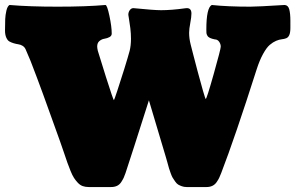

<svg xmlns="http://www.w3.org/2000/svg" viewBox="-30 -754 1190 774"><path d="M802.7 0H722.2Q711.9 0 703.1 -3.2Q694.3 -6.3 688.2 -10Q682.1 -13.7 676 -22.5Q669.9 -31.2 666.3 -37.1Q662.6 -43 658 -55.9Q653.3 -68.8 651.4 -75.2Q649.4 -81.5 645.3 -97.2Q641.1 -112.8 639.2 -118.7L570.3 -349.6Q500 -128.4 476.1 -56.6Q471.7 -43.9 468.5 -37.1Q465.3 -30.3 458.7 -20Q452.1 -9.8 441.9 -4.9Q431.6 0 418 0H327.6Q314 0 303.2 -3.9Q292.5 -7.8 283.4 -17.6Q274.4 -27.3 268.1 -37.1Q261.7 -46.9 254.2 -65.4Q246.6 -84 241.5 -98.6Q236.3 -113.3 227.5 -139.6Q218.8 -166 211.9 -184.6Q202.1 -211.4 177 -281.7Q151.9 -352.1 143.6 -374.3Q135.3 -396.5 119.4 -439.7Q103.5 -482.9 93.3 -508.1Q83 -533.2 72.8 -556.2Q68.8 -564.5 61 -569.3Q53.2 -574.2 44.2 -575.4Q35.2 -576.7 25.4 -579.6Q15.6 -582.5 8.1 -586.7Q0.5 -590.8 -4.6 -602.3Q-9.8 -613.8 -9.8 -631.3Q-9.8 -660.2 -9 -676.8Q-8.3 -693.4 -4.2 -711.2Q0 -729 8.3 -733.9Q88.9 -727.1 201.2 -727.1Q316.9 -727.1 395 -733.9Q401.9 -733.9 411.1 -690.2Q420.4 -646.5 420.4 -618.7Q420.4 -609.4 411.4 -604.5Q402.3 -599.6 391.1 -597.9Q379.9 -596.2 370.8 -588.6Q361.8 -581.1 361.8 -566.4Q361.8 -560.5 364.3 -549.3Q367.2 -538.1 397 -444.1Q426.8 -350.1 429.2 -350.1Q430.2 -350.1 443.1 -388.9Q456.1 -427.7 471.2 -476.6Q486.3 -525.4 492.7 -549.3Q498 -570.8 498 -598.1Q498 -618.2 495.4 -640.4Q492.7 -662.6 490 -677.2Q487.3 -691.9 487.3 -694.3Q487.3 -705.1 493.2 -713.1Q499 -721.2 507.8 -721.2Q590.8 -712.9 619.6 -712.9Q661.1 -712.9 717.3 -720.7Q719.7 -721.2 723.6 -721.2Q741.7 -721.2 741.7 -699.2Q741.7 -685.5 737.1 -661.4Q732.4 -637.2 732.4 -621.6Q732.4 -598.6 738.8 -573.7Q740.7 -566.9 748 -537.8Q755.4 -508.8 767.1 -464.8Q778.8 -420.9 788.3 -387.9Q797.9 -355 799.3 -355Q803.2 -355 831.5 -455.6Q859.9 -556.2 859.9 -565.9Q859.9 -576.7 853.3 -585.9Q846.7 -595.2 835.9 -595.2Q823.7 -597.7 816.4 -601.1Q809.1 -604.5 805.9 -610.4Q802.7 -616.2 802.2 -620.6Q801.8 -625 801.8 -634.8Q801.8 -722.7 823.7 -733.9Q887.7 -727.1 979 -727.1Q1006.8 -727.1 1117.2 -733.9Q1131.3 -733.4 1136 -716.6Q1140.6 -699.7 1140.6 -670.4V-641.6Q1140.6 -622.6 1136.2 -612.8Q1131.8 -603 1124 -599.9Q1116.2 -596.7 1106 -595.7Q1095.7 -594.7 1083 -589.4Q1070.3 -584 1057.6 -573.2Q1044.9 -562.5 1030.8 -537.1Q1016.6 -511.7 1004.4 -473.6Q917 -199.7 861.8 -56.6Q856.9 -43.9 853.5 -36.9Q850.1 -29.8 843.3 -19.8Q836.4 -9.8 826.2 -4.9Q815.9 0 802.7 0Z"/></svg>

Font: Coustard Black
Style: Regular
Weight: 900
Foundry: vernon adams
Version: Version 1.001;